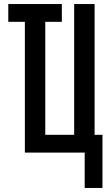

<svg xmlns="http://www.w3.org/2000/svg" viewBox="-20 -755 540 950"><path d="M399 175V0H103V-647H21V-735H286V-647H204V-88H347V-735H448V-88H487V175Z"/></svg>

Font: Iosevka SS04 Semibold
Style: Regular
Weight: 600
Monospace: yes
Designer: Belleve Invis
Foundry: Belleve Invis
Version: Version 19.0.0; ttfautohint (v1.8.4)